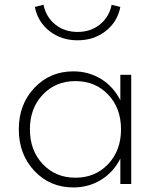

<svg xmlns="http://www.w3.org/2000/svg" viewBox="-20 -784 671 818"><path d="M292.5 -480Q357.9 -480 410.6 -447.5Q463.4 -415 492.7 -356.9V-465.3H539.1V0H492.7V-108.4Q463.4 -50.3 410.6 -17.8Q357.9 14.6 292.5 14.6Q192.9 14.6 126.5 -55.9Q60.1 -126.5 60.1 -232.9Q60.1 -339.4 126.5 -409.7Q192.9 -480 292.5 -480ZM301.3 -26.9Q386.2 -26.9 440.9 -85Q495.6 -143.1 495.6 -232.9Q495.6 -323.2 440.9 -380.9Q386.2 -438.5 301.3 -438.5Q216.8 -438.5 162.1 -380.6Q107.4 -322.8 107.4 -232.9Q107.4 -143.1 162.1 -85Q216.8 -26.9 301.3 -26.9ZM128.4 -754.4 165.5 -763.7Q175.8 -711.9 215.1 -679.9Q254.4 -647.9 310.5 -647.9Q366.7 -647.9 406 -679.9Q445.3 -711.9 455.6 -763.7L492.7 -754.4Q480.5 -690.9 430.2 -651.6Q379.9 -612.3 310.5 -612.3Q241.2 -612.3 191.2 -651.4Q141.1 -690.4 128.4 -754.4Z"/></svg>

Font: Spartan MB Light
Style: Regular
Weight: 300
Designer: Matt Bailey, Mirko Velimirovic
Foundry: Matt Bailey
Version: Version 1.005